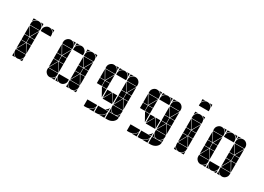

<svg xmlns="http://www.w3.org/2000/svg" viewBox="-14 -1380 3010 2191"><g transform="rotate(30 1491.0 -284.5)"><path d="M284 -492Q311 -492 330 -473Q349 -454 349 -427V-407H219V-427Q219 -453 238.5 -472.5Q258 -492 284 -492ZM142 -492Q169 -492 188 -473Q207 -454 207 -427V-407H77V-427Q77 -453 96.5 -472.5Q116 -492 142 -492ZM142 -2Q116 -2 96.5 -21.5Q77 -41 77 -67V-87H207V-67Q207 -41 187.5 -21.5Q168 -2 142 -2ZM79 -92 142 -205 206 -92ZM206 -402 142 -290 79 -402ZM140 -212H77V-282H140ZM207 -212H145V-282H207ZM77 -287V-395L138 -287ZM77 -207H138L77 -99ZM207 -287H147L207 -395ZM207 -207V-99L147 -207ZM77 -42Q89 -14 117 -2H77ZM77 -492H117Q103 -487 93 -477Q83 -467 77 -453ZM168 -2Q182 -8 192 -18Q202 -28 207 -42V-2ZM349 -492V-453Q339 -482 310 -492ZM207 -492V-453Q197 -482 168 -492Z M710 -492Q737 -492 756 -473Q775 -454 775 -427V-407H645V-427Q645 -453 664.5 -472.5Q684 -492 710 -492ZM568 -492Q595 -492 614 -473Q633 -454 633 -427V-407H503V-427Q503 -453 522.5 -472.5Q542 -492 568 -492ZM852 -492Q879 -492 898 -473Q917 -454 917 -427V-407H787V-427Q787 -453 806.5 -472.5Q826 -492 852 -492ZM852 -2Q826 -2 806.5 -21.5Q787 -41 787 -67V-87H917V-67Q917 -41 897.5 -21.5Q878 -2 852 -2ZM568 -2Q542 -2 522.5 -21.5Q503 -41 503 -67V-87H633V-67Q633 -41 613.5 -21.5Q594 -2 568 -2ZM710 -2Q684 -2 664.5 -21.5Q645 -41 645 -67V-87H775V-67Q775 -41 755.5 -21.5Q736 -2 710 -2ZM789 -92 852 -205 916 -92ZM505 -92 568 -205 632 -92ZM632 -402 568 -290 505 -402ZM916 -402 852 -290 789 -402ZM850 -212H787V-282H850ZM566 -212H503V-282H566ZM917 -212H855V-282H917ZM633 -212H571V-282H633ZM503 -287V-395L564 -287ZM787 -287V-395L848 -287ZM787 -207H848L787 -99ZM503 -207H564L503 -99ZM633 -287H573L633 -395ZM917 -207V-99L857 -207ZM633 -207V-99L573 -207ZM917 -287H857L917 -395ZM645 -42Q657 -14 685 -2H645ZM787 -42Q799 -14 827 -2H787ZM787 -492H827Q813 -487 803 -477Q793 -467 787 -453ZM594 -2Q608 -8 618 -18Q628 -28 633 -42V-2ZM645 -492H685Q671 -487 661 -477Q651 -467 645 -453ZM878 -2Q892 -8 902 -18Q912 -28 917 -42V-2ZM917 -492V-453Q907 -482 878 -492ZM633 -492V-453Q623 -482 594 -492Z M1278 -492Q1305 -492 1324 -473Q1343 -454 1343 -427V-407H1213V-427Q1213 -453 1232.5 -472.5Q1252 -492 1278 -492ZM1136 -492Q1163 -492 1182 -473Q1201 -454 1201 -427V-407H1071V-427Q1071 -453 1090.5 -472.5Q1110 -492 1136 -492ZM1420 -492Q1447 -492 1466 -473Q1485 -454 1485 -427V-407H1355V-427Q1355 -453 1374.5 -472.5Q1394 -492 1420 -492ZM1355 3H1485Q1485 23 1476 39Q1467 55 1452.5 66Q1438 77 1419.5 82.5Q1401 88 1383 88H1355ZM1213 3H1343Q1343 23 1334 39Q1325 55 1310.5 66Q1296 77 1277.5 82.5Q1259 88 1241 88H1213ZM1071 3H1201Q1201 23 1192 39Q1183 55 1168.5 66Q1154 77 1135.5 82.5Q1117 88 1099 88H1071ZM1420 -2Q1394 -2 1374.5 -21.5Q1355 -41 1355 -67V-87H1485V-67Q1485 -41 1465.5 -21.5Q1446 -2 1420 -2ZM1215 -92 1278 -205 1342 -92ZM1357 -92 1420 -205 1484 -92ZM1342 -402H1215ZM1200 -402 1136 -290 1073 -402ZM1484 -402 1420 -290 1357 -402ZM1418 -212H1355V-282H1418ZM1134 -212H1071V-282H1134ZM1485 -212H1423V-282H1485ZM1201 -212H1139V-282H1201ZM1071 -287V-395L1132 -287ZM1355 -287V-395L1416 -287ZM1355 -207H1416L1355 -99ZM1213 -207H1274L1213 -99ZM1201 -287H1141L1201 -395ZM1343 -207V-99L1283 -207ZM1485 -207V-99L1425 -207ZM1201 -207V-99L1141 -207ZM1485 -287H1425L1485 -395ZM1277 88Q1299 81 1317 67Q1335 53 1343 30V88ZM1135 88Q1157 81 1175 67Q1193 53 1201 30V88ZM1355 -42Q1367 -14 1395 -2H1355ZM1355 -492H1395Q1381 -487 1371 -477Q1361 -467 1355 -453ZM1304 -2Q1318 -8 1328 -18Q1338 -28 1343 -42V-2ZM1213 -492H1253Q1239 -487 1229 -477Q1219 -467 1213 -453ZM1446 -2Q1460 -8 1470 -18Q1480 -28 1485 -42V-2ZM1343 -492V-453Q1333 -482 1304 -492ZM1201 -492V-453Q1191 -482 1162 -492Z M1846 -492Q1873 -492 1892 -473Q1911 -454 1911 -427V-407H1781V-427Q1781 -453 1800.5 -472.5Q1820 -492 1846 -492ZM1704 -492Q1731 -492 1750 -473Q1769 -454 1769 -427V-407H1639V-427Q1639 -453 1658.5 -472.5Q1678 -492 1704 -492ZM1988 -492Q2015 -492 2034 -473Q2053 -454 2053 -427V-407H1923V-427Q1923 -453 1942.5 -472.5Q1962 -492 1988 -492ZM1923 3H2053Q2053 23 2044 39Q2035 55 2020.5 66Q2006 77 1987.5 82.5Q1969 88 1951 88H1923ZM1781 3H1911Q1911 23 1902 39Q1893 55 1878.5 66Q1864 77 1845.5 82.5Q1827 88 1809 88H1781ZM1639 3H1769Q1769 23 1760 39Q1751 55 1736.5 66Q1722 77 1703.5 82.5Q1685 88 1667 88H1639ZM1988 -2Q1962 -2 1942.5 -21.5Q1923 -41 1923 -67V-87H2053V-67Q2053 -41 2033.5 -21.5Q2014 -2 1988 -2ZM1783 -92 1846 -205 1910 -92ZM1925 -92 1988 -205 2052 -92ZM1910 -402H1783ZM1768 -402 1704 -290 1641 -402ZM2052 -402 1988 -290 1925 -402ZM1986 -212H1923V-282H1986ZM1702 -212H1639V-282H1702ZM2053 -212H1991V-282H2053ZM1769 -212H1707V-282H1769ZM1639 -287V-395L1700 -287ZM1923 -287V-395L1984 -287ZM1923 -207H1984L1923 -99ZM1781 -207H1842L1781 -99ZM1769 -287H1709L1769 -395ZM1911 -207V-99L1851 -207ZM2053 -207V-99L1993 -207ZM1769 -207V-99L1709 -207ZM2053 -287H1993L2053 -395ZM1845 88Q1867 81 1885 67Q1903 53 1911 30V88ZM1703 88Q1725 81 1743 67Q1761 53 1769 30V88ZM1923 -42Q1935 -14 1963 -2H1923ZM1923 -492H1963Q1949 -487 1939 -477Q1929 -467 1923 -453ZM1872 -2Q1886 -8 1896 -18Q1906 -28 1911 -42V-2ZM1781 -492H1821Q1807 -487 1797 -477Q1787 -467 1781 -453ZM2014 -2Q2028 -8 2038 -18Q2048 -28 2053 -42V-2ZM1911 -492V-453Q1901 -482 1872 -492ZM1769 -492V-453Q1759 -482 1730 -492Z M2272 -492Q2299 -492 2318 -473Q2337 -454 2337 -427V-407H2207V-427Q2207 -453 2226.5 -472.5Q2246 -492 2272 -492ZM2272 -657Q2299 -657 2318 -638Q2337 -619 2337 -592V-572H2207V-592Q2207 -618 2226.5 -637.5Q2246 -657 2272 -657ZM2272 -2Q2246 -2 2226.5 -21.5Q2207 -41 2207 -67V-87H2337V-67Q2337 -41 2317.5 -21.5Q2298 -2 2272 -2ZM2209 -92 2272 -205 2336 -92ZM2336 -402 2272 -290 2209 -402ZM2270 -212H2207V-282H2270ZM2337 -212H2275V-282H2337ZM2207 -287V-395L2268 -287ZM2207 -207H2268L2207 -99ZM2337 -287H2277L2337 -395ZM2337 -207V-99L2277 -207ZM2207 -42Q2219 -14 2247 -2H2207ZM2207 -492H2247Q2233 -487 2223 -477Q2213 -467 2207 -453ZM2298 -2Q2312 -8 2322 -18Q2332 -28 2337 -42V-2ZM2207 -657H2247Q2233 -652 2223 -642Q2213 -632 2207 -618ZM2337 -492V-453Q2327 -482 2298 -492ZM2337 -657V-618Q2327 -647 2298 -657Z M2698 -492Q2725 -492 2744 -473Q2763 -454 2763 -427V-407H2633V-427Q2633 -453 2652.5 -472.5Q2672 -492 2698 -492ZM2556 -492Q2583 -492 2602 -473Q2621 -454 2621 -427V-407H2491V-427Q2491 -453 2510.5 -472.5Q2530 -492 2556 -492ZM2840 -492Q2867 -492 2886 -473Q2905 -454 2905 -427V-407H2775V-427Q2775 -453 2794.5 -472.5Q2814 -492 2840 -492ZM2840 -2Q2814 -2 2794.5 -21.5Q2775 -41 2775 -67V-87H2905V-67Q2905 -41 2885.5 -21.5Q2866 -2 2840 -2ZM2556 -2Q2530 -2 2510.5 -21.5Q2491 -41 2491 -67V-87H2621V-67Q2621 -41 2601.5 -21.5Q2582 -2 2556 -2ZM2698 -2Q2672 -2 2652.5 -21.5Q2633 -41 2633 -67V-87H2763V-67Q2763 -41 2743.5 -21.5Q2724 -2 2698 -2ZM2777 -92 2840 -205 2904 -92ZM2493 -92 2556 -205 2620 -92ZM2620 -402 2556 -290 2493 -402ZM2904 -402 2840 -290 2777 -402ZM2838 -212H2775V-282H2838ZM2554 -212H2491V-282H2554ZM2905 -212H2843V-282H2905ZM2621 -212H2559V-282H2621ZM2491 -287V-395L2552 -287ZM2775 -287V-395L2836 -287ZM2775 -207H2836L2775 -99ZM2491 -207H2552L2491 -99ZM2621 -287H2561L2621 -395ZM2905 -207V-99L2845 -207ZM2621 -207V-99L2561 -207ZM2905 -287H2845L2905 -395ZM2633 -42Q2645 -14 2673 -2H2633ZM2775 -42Q2787 -14 2815 -2H2775ZM2775 -492H2815Q2801 -487 2791 -477Q2781 -467 2775 -453ZM2724 -2Q2738 -8 2748 -18Q2758 -28 2763 -42V-2ZM2582 -2Q2596 -8 2606 -18Q2616 -28 2621 -42V-2ZM2633 -492H2673Q2659 -487 2649 -477Q2639 -467 2633 -453ZM2763 -492V-453Q2753 -482 2724 -492ZM2621 -492V-453Q2611 -482 2582 -492Z"/></g></svg>

Font: CAT DyFa
Style: Regular
Weight: 400
Designer: Peter Wiegel
Foundry: Peter Wiegel
Version: Version 1.001; ttfautohint (v1.3)